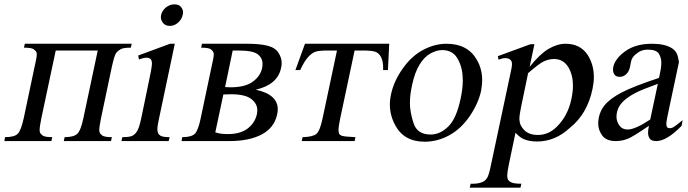

<svg xmlns="http://www.w3.org/2000/svg" viewBox="-21 -648 3162 882"><path d="M428 -416H235L169 -105Q161 -66 161 -50Q161 -45 163 -39Q165 -33 175 -25.5Q185 -18 219 -18L215 0H-1L2 -18Q46 -18 61 -34Q76 -50 88 -105L138 -342Q148 -384 148 -399Q148 -403 146 -408.5Q144 -414 134 -421.5Q124 -429 89 -429L93 -447H584L580 -429Q547 -429 534.5 -422.5Q522 -416 513.5 -406Q505 -396 493 -342L443 -105Q435 -66 435 -50Q435 -45 437 -39Q439 -33 449 -25.5Q459 -18 493 -18L489 0H272L276 -18Q317 -18 333.5 -33Q350 -48 362 -105Z M780 -628Q801 -628 810.5 -616Q820 -604 820 -591Q820 -586 818 -579Q814 -559 797 -544Q780 -529 759 -529Q739 -529 728.5 -542Q718 -555 718 -569Q718 -574 719 -579Q724 -600 741.5 -614Q759 -628 780 -628ZM782 -447 709 -101Q702 -70 702 -54Q702 -49 704 -40Q706 -31 716.5 -24.5Q727 -18 758 -18L754 0H537L541 -18Q574 -18 586.5 -24Q599 -30 608.5 -45Q618 -60 627 -101L660 -260Q676 -333 677 -355Q677 -370 671 -376.5Q665 -383 652 -383Q639 -383 617 -375L614 -393L760 -447Z M1154 -236Q1255 -214 1255 -146Q1255 -134 1252 -122Q1239 -61 1181.5 -30.5Q1124 0 1033 0H813L816 -18Q860 -18 875 -34.5Q890 -51 901 -105L951 -342Q961 -384 961 -399Q961 -403 959 -408.5Q957 -414 947.5 -421.5Q938 -429 903 -429L907 -447H1113Q1173 -447 1208 -438Q1243 -429 1258 -406Q1273 -383 1273 -358Q1273 -347 1270 -335Q1254 -259 1154 -236ZM1013 -248Q1033 -247 1038 -247Q1105 -247 1140 -272.5Q1175 -298 1183 -335Q1185 -346 1185 -355Q1185 -382 1162.5 -399Q1140 -416 1073 -416H1048ZM968 -40Q991 -32 1025 -32Q1083 -32 1116.5 -57.5Q1150 -83 1159 -123Q1161 -133 1161 -142Q1161 -172 1133 -193.5Q1105 -215 1040 -215Q1023 -215 1005 -214Z M1380 -447H1767L1761 -326H1739Q1739 -332 1739 -338Q1739 -366 1730 -384.5Q1721 -403 1705 -409.5Q1689 -416 1647 -416H1608L1542 -105Q1534 -67 1534 -50Q1534 -45 1536 -36.5Q1538 -28 1550.5 -24Q1563 -20 1612 -18L1608 0H1365L1369 -18Q1416 -19 1432.5 -33Q1449 -47 1461 -105L1527 -416H1487Q1445 -416 1428.5 -410.5Q1412 -405 1394.5 -386Q1377 -367 1358 -326H1336Z M2030 -447Q2127 -447 2169 -374Q2194 -332 2194 -280Q2194 -257 2189 -231Q2177 -174 2137.5 -115.5Q2098 -57 2043.5 -27Q1989 3 1930 3Q1834 3 1794 -74Q1770 -118 1770 -168Q1770 -192 1776 -218Q1789 -277 1830 -334.5Q1871 -392 1924 -419.5Q1977 -447 2030 -447ZM2010 -418Q1986 -418 1957.5 -403Q1929 -388 1906.5 -351.5Q1884 -315 1872 -257Q1862 -213 1862 -175Q1862 -133 1879 -81.5Q1896 -30 1957 -30Q2001 -30 2038.5 -67Q2076 -104 2095 -195Q2105 -241 2105 -279Q2105 -334 2084 -373Q2062 -418 2010 -418Z M2266 -390 2416 -445H2434L2412 -341Q2459 -400 2499 -423.5Q2539 -447 2577 -447Q2645 -447 2679 -395Q2707 -351 2707 -294Q2707 -269 2701 -240Q2677 -124 2596 -60Q2529 2 2446 2Q2410 2 2385 -9Q2368 -16 2347 -38L2316 110Q2309 144 2309 160Q2309 165 2311 173Q2313 181 2325 188.5Q2337 196 2374 196L2370 214H2137L2141 196H2153Q2180 196 2200 186Q2210 180 2217.5 168Q2225 156 2235 107L2322 -302Q2331 -340 2331 -354Q2331 -356 2330 -362.5Q2329 -369 2321.5 -375Q2314 -381 2300 -381Q2288 -381 2269 -374ZM2405 -312 2373 -158Q2365 -120 2365 -103Q2365 -101 2365 -99Q2366 -71 2388 -49.5Q2410 -28 2450 -28Q2499 -28 2537 -66Q2588 -116 2604 -194Q2611 -227 2611 -255Q2611 -303 2590 -339Q2567 -377 2524 -377Q2500 -377 2475 -365Q2456 -356 2405 -312Z M2960 -70Q2883 -18 2864 -11Q2837 0 2808 0Q2764 0 2745.5 -25.5Q2727 -51 2727 -80Q2727 -94 2730 -109Q2737 -141 2756 -164Q2781 -195 2834.5 -223Q2888 -251 3006 -290L3010 -307Q3017 -338 3017 -360Q3017 -383 3005.5 -401.5Q2994 -420 2954 -420Q2925 -420 2905 -403Q2882 -387 2878 -366L2873 -340Q2868 -318 2855 -306.5Q2842 -295 2826 -295Q2809 -295 2802 -305Q2795 -315 2795 -327Q2795 -333 2796 -340Q2805 -380 2852.5 -413.5Q2900 -447 2974 -447Q3031 -447 3063 -428Q3089 -413 3094 -383L3098 -363L3054 -156Q3041 -95 3040.5 -87.5Q3040 -80 3040 -79Q3040 -68 3044 -63.5Q3048 -59 3056 -59Q3063 -59 3069 -62Q3081 -68 3115 -96L3110 -70Q3042 0 2994 0Q2971 0 2963.5 -11.5Q2956 -23 2956 -38Q2956 -51 2960 -70ZM2966 -99 3001 -263Q2924 -235 2900 -222Q2861 -202 2839.5 -180Q2818 -158 2813 -131Q2811 -121 2811 -111Q2811 -91 2824 -72Q2837 -53 2862 -53Q2897 -53 2966 -99Z"/></svg>

Font: New Athena Unicode
Style: Italic
Weight: 400
Designer: J. Rusten 1997; rev. by R. Hancock 2001, 2002, rev. by D. Mastronarde 2002-2019
Foundry: Society for Classical Studies (formerly American Philological Association)
Version: Version 5.008